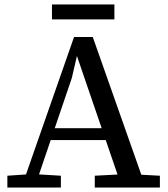

<svg xmlns="http://www.w3.org/2000/svg" viewBox="-20 -841 752 861"><path d="M13 0V-53L115 -60H137L253 -53V0ZM76 0 312 -675H396L634 0H527L325 -590L302 -491L135 0ZM189 -213V-266H488V-213ZM405 0V-53L538 -60H566L697 -53V0ZM213 -754V-821H493V-754Z"/></svg>

Font: Source Serif 4
Style: Regular
Weight: 400
Designer: Frank Grießhammer
Foundry: Adobe Systems Incorporated
Version: Version 4.004;hotconv 1.0.116;makeotfexe 2.5.65601